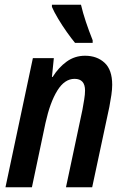

<svg xmlns="http://www.w3.org/2000/svg" viewBox="-20 -786 524 806"><path d="M3 0 118 -542H206L198 -463H201Q226 -503 260 -527.5Q294 -552 337 -552Q387 -552 419 -522.5Q451 -493 451 -430Q451 -411 447.5 -387Q444 -363 439 -337L367 0H257L326 -325Q330 -347 333.5 -368.5Q337 -390 337 -406Q337 -455 293 -455Q251 -455 220.5 -405.5Q190 -356 171 -270L114 0ZM295 -606Q280 -624 260.5 -651.5Q241 -679 224 -707.5Q207 -736 198 -757V-766H320Q328 -732 340.5 -694.5Q353 -657 369 -617V-606Z"/></svg>

Font: Noto Sans Condensed SemiBold
Style: Italic
Weight: 600
Width: 3
Italic angle: -12°
Designer: Monotype Design Team
Foundry: Monotype Imaging Inc.
Version: Version 2.013; ttfautohint (v1.8.4.7-5d5b)